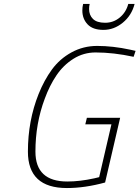

<svg xmlns="http://www.w3.org/2000/svg" viewBox="-20 -941 705 970"><path d="M430 -896Q430 -865 449.5 -845.5Q469 -826 511 -826Q553 -826 585 -852.5Q617 -879 628 -921H660Q645 -863 600.5 -826.5Q556 -790 502.5 -790Q449 -790 422.5 -818Q396 -846 396 -888Q396 -906 400 -921H433Q430 -909 430 -896ZM318 9Q121 9 121 -175Q121 -331 175 -466Q203 -536 242.5 -590Q282 -644 341.5 -676.5Q401 -709 471 -709Q550 -709 638 -690L665 -684L655 -654Q553 -676 463 -676Q402 -676 351 -644Q300 -612 265 -560Q230 -508 206 -442Q159 -317 159 -175Q159 -24 320 -24Q383 -24 456 -40L481 -46L543 -313H411L419 -346H587L511 -19Q409 9 318 9Z"/></svg>

Font: Titillium Web ExtraLight
Style: Italic
Weight: 275
Italic angle: -13°
Version: Version 1.002;PS 57.000;hotconv 1.0.70;makeotf.lib2.5.55311